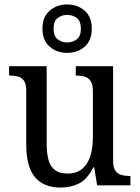

<svg xmlns="http://www.w3.org/2000/svg" viewBox="-20 -834 629 864"><path d="M252 10Q177 10 137.5 -36.5Q98 -83 98 -186V-427Q98 -456 88 -470.5Q78 -485 61.5 -489.5Q45 -494 24 -494H21V-536H190V-190Q190 -146 198 -115.5Q206 -85 227 -69Q248 -53 284 -53Q324 -53 349 -73.5Q374 -94 386 -130.5Q398 -167 398 -216V-422Q398 -454 388 -469Q378 -484 361.5 -489Q345 -494 324 -494H321V-536H489V-109Q489 -80 499.5 -65.5Q510 -51 527 -46.5Q544 -42 564 -42H567V0H417L404 -81H400Q372 -26 335 -8Q298 10 252 10ZM282 -596Q236 -596 203.5 -624Q171 -652 171 -705Q171 -758 203.5 -786Q236 -814 282 -814Q329 -814 361 -786Q393 -758 393 -705Q393 -652 361 -624Q329 -596 282 -596ZM282 -643Q308 -643 326 -657.5Q344 -672 344 -705Q344 -738 326 -752.5Q308 -767 282 -767Q257 -767 239 -752.5Q221 -738 221 -705Q221 -672 239 -657.5Q257 -643 282 -643Z"/></svg>

Font: Noto Serif Thai SemiCondensed
Style: Regular
Weight: 400
Width: 4
Designer: Monotype Design Team
Foundry: Monotype Imaging Inc.
Version: Version 2.002